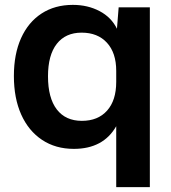

<svg xmlns="http://www.w3.org/2000/svg" viewBox="-20 -601 703 788"><path d="M37 -289Q37 -379 66.5 -444.5Q96 -510 150.5 -545.5Q205 -581 279 -581Q340 -581 388.5 -555.5Q437 -530 460 -483L467 -571H595V167H457V-83Q404 10 283 10Q208 10 152.5 -27Q97 -64 67 -131Q37 -198 37 -289ZM177 -288Q177 -199 213 -152Q249 -105 316 -105Q382 -105 419.5 -147Q457 -189 457 -265V-310Q457 -384 419 -425.5Q381 -467 315 -467Q249 -467 213 -421Q177 -375 177 -288Z"/></svg>

Font: BDO Grotesk DemiBold
Style: Regular
Weight: 600
Designer: Deni Anggara
Foundry: Lokal Container
Version: Version 2.000